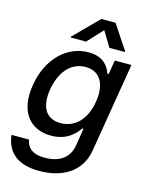

<svg xmlns="http://www.w3.org/2000/svg" viewBox="-141 -855 899 1158"><g transform="rotate(15 308.5 -275.5)"><path d="M219.5 215.9C359.4 215.9 476.6 152.7 499.3 12.1L591.6 -545.5H487.6L473 -457H465.2C452.1 -490.8 424.7 -552.6 323.2 -552.6C191.4 -552.6 77.4 -448.5 48.7 -275.6C19.5 -100.9 103 -8.2 232.6 -8.2C332.7 -8.2 380.7 -64.6 404.8 -99.4H411.6L394.9 7.8C381.7 94.5 313.9 130.3 231.5 130.3C150.2 130.3 119.3 95.9 111.5 49L1.8 48.7C15.3 161.6 90.2 215.9 219.5 215.9ZM155.9 -276.3C173.3 -381 231.9 -462.4 328.5 -462.4C421.2 -462.4 460.6 -386.7 442.5 -276.3C424 -163.7 359.7 -96.2 268.1 -96.2C172.2 -96.2 138.5 -170.8 155.9 -276.3ZM194.2 -610.8H290.5L378.9 -706L436.4 -610.8H532.3L533 -616.1L432.9 -766.7H344.5L195 -616.1Z"/></g></svg>

Font: Margiela Sans Medium
Style: Italic
Weight: 500
Italic angle: -9.39999°
Designer: Stefan Endress, Andreas Faust
Version: Version 1.100;FEAKit 1.0